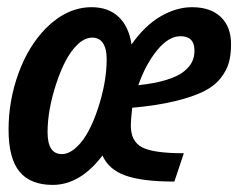

<svg xmlns="http://www.w3.org/2000/svg" viewBox="-20 -502 665 536"><path d="M127 14.2Q64.9 14.2 34.4 -22.9Q3.9 -60.1 3.9 -140.1Q3.9 -221.2 31.5 -297.1Q59.1 -373 107.9 -422.9Q167 -481.9 235.8 -481.9Q282.7 -481.9 311.3 -454.8Q339.8 -427.7 347.2 -377.9Q383.8 -430.2 428 -456.1Q472.2 -481.9 516.1 -481.9Q567.9 -481.9 596.4 -454.6Q625 -427.2 625 -378.9Q625 -349.6 619.1 -327.9Q613.3 -306.2 596.2 -284.2Q579.1 -262.2 549.1 -247.1Q519 -231.9 469 -219.7Q418.9 -207.5 349.1 -201.2Q345.2 -167 345.2 -151.9Q345.2 -106.9 377 -90.6Q408.7 -74.2 493.2 -74.2L466.8 4.9Q377 4.9 330.1 -12Q283.2 -28.8 266.1 -67.9Q203.6 14.2 127 14.2ZM483.9 -400.9Q450.7 -400.9 418.7 -361.8Q386.7 -322.8 366.2 -264.2Q412.6 -269 444.8 -279.1Q477.1 -289.1 493.4 -302.5Q509.8 -315.9 516.4 -329.8Q522.9 -343.8 522.9 -360.8Q522.9 -400.9 483.9 -400.9ZM112.8 -132.8Q112.8 -71.8 152.8 -71.8Q174.3 -71.8 196.8 -94.2Q229 -125.5 253.4 -199Q277.8 -272.5 277.8 -336.9Q277.8 -365.7 267.6 -381.3Q257.3 -397 237.8 -397Q214.4 -397 192.9 -374Q161.6 -342.8 137.2 -269Q112.8 -195.3 112.8 -132.8Z"/></svg>

Font: IntelOne Mono Medium
Style: Italic
Weight: 500
Italic angle: -16°
Designer: Fred Shallcrass
Foundry: Frere-Jones Type LLC
Version: Version 1.200;hotconv 1.1.0;makeotfexe 2.6.0;FJTRelease1.2